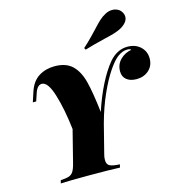

<svg xmlns="http://www.w3.org/2000/svg" viewBox="-135 -1088 1125 1207"><g transform="rotate(-15 427.0 -485.0)"><path d="M854 -615Q854 -568 822 -539Q790 -510 742 -510Q701 -510 677 -529.5Q653 -549 653 -584Q653 -628 682.5 -658.5Q712 -689 757 -697Q749 -705 732 -705Q716 -705 701 -699.5Q686 -694 668 -681Q642 -662 606 -609.5Q570 -557 533.5 -475.5Q497 -394 470 -295L422 -106Q417 -89 417 -70Q417 -41 436.5 -31.5Q456 -22 501 -20L496 0Q433 -3 292 -3Q170 -3 111 0L116 -20Q152 -22 170 -28Q188 -34 199 -51.5Q210 -69 219 -106L271 -311Q256 -443 226.5 -539.5Q197 -636 157 -636Q128 -636 112 -589L95 -538H73L94 -602Q115 -666 160 -694Q205 -722 263 -722Q337 -722 377.5 -683Q418 -644 436.5 -572Q455 -500 470 -369Q501 -463 539 -538Q577 -613 618 -662Q670 -722 737 -722Q789 -722 821.5 -691.5Q854 -661 854 -615ZM568 -878Q597 -910 616.5 -928Q636 -946 659 -958Q681 -970 705 -970Q724 -970 740.5 -961.5Q757 -953 767 -935Q774 -922 774 -908Q774 -889 760 -872Q746 -855 722 -842Q688 -824 614 -808Q524 -786 480 -772L473 -784Q507 -814 534 -842.5Q561 -871 568 -878Z"/></g></svg>

Font: Playfair Display SC Black
Style: Italic
Weight: 900
Italic angle: -14°
Designer: Claus Eggers Sørensen
Foundry: Claus Eggers Sørensen
Version: Version 1.200; ttfautohint (v1.6)